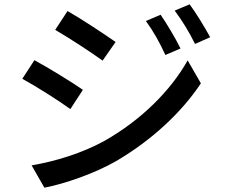

<svg xmlns="http://www.w3.org/2000/svg" viewBox="-20 -824 1040 887"><path d="M722 -756 654 -727C689 -679 718 -627 744 -570L814 -600C791 -647 749 -717 722 -756ZM856 -804 787 -775C822 -728 853 -678 881 -621L951 -652C926 -698 884 -767 856 -804ZM292 -773 235 -686C296 -651 403 -581 454 -544L514 -630C466 -664 354 -738 292 -773ZM126 -60 185 43C276 26 416 -22 517 -80C679 -175 818 -303 908 -439L847 -545C767 -403 631 -269 464 -174C359 -116 237 -79 126 -60ZM139 -546 83 -460C146 -426 253 -358 305 -320L363 -409C316 -442 202 -512 139 -546Z"/></svg>

Font: Noto Sans TC Medium
Style: Regular
Weight: 500
Designer: Ryoko NISHIZUKA 西塚涼子 (kana, bopomofo & ideographs); Paul D. Hunt (Latin, Greek & Cyrillic); Sandoll Communications 산돌커뮤니
Foundry: Adobe
Version: Version 2.004;hotconv 1.0.118;makeotfexe 2.5.65603